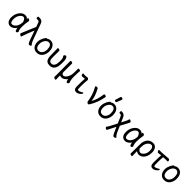

<svg xmlns="http://www.w3.org/2000/svg" viewBox="585 -2956 5329 5329"><g transform="rotate(45 3250.0 -291.5)"><path d="M195 24Q124 24 82.5 -28Q41 -80 41 -175Q41 -304 113 -398Q185 -492 273 -492Q355 -492 381 -443Q381 -445 382 -467.5Q383 -490 405 -490Q422 -490 441.5 -475Q461 -460 463 -442Q437 -322 437 -193Q437 -93 468 -37L471 -30Q471 -17 457 1Q443 19 422 19Q402 19 390.5 -4.5Q379 -28 373.5 -57.5Q368 -87 367 -87Q348 -45 298.5 -10.5Q249 24 195 24ZM194 -48Q234 -48 270 -77Q361 -150 366 -296Q366 -304 367 -311Q333 -422 273 -422Q223 -422 172 -354Q121 -286 121 -180Q121 -48 194 -48Z M931 19Q897 19 853 -104L758 -370Q723 -287 681.5 -178.5Q640 -70 634 -46Q628 -22 622.5 -5Q617 12 599 12Q583 12 561.5 -5.5Q540 -23 540 -36Q540 -46 548 -62.5Q556 -79 616 -226.5Q676 -374 721 -473L681 -584Q672 -614 661.5 -625.5Q651 -637 634.5 -640Q618 -643 578 -643Q550 -643 550 -678Q550 -720 579 -720Q639 -720 671.5 -709Q704 -698 720.5 -674.5Q737 -651 751 -613L923 -139Q948 -68 990 -25Q996 -23 996 -15Q995 -2 972.5 8.5Q950 19 931 19Z M1236 24Q1141 24 1089 -39Q1037 -102 1037 -207Q1037 -252 1050 -295.5Q1063 -339 1082 -375.5Q1101 -412 1121 -436Q1141 -460 1155 -460Q1172 -460 1173 -458Q1213 -492 1277 -492Q1386 -492 1439 -376Q1460 -322 1460 -245Q1460 -148 1405 -64Q1342 24 1236 24ZM1236 -49Q1318 -49 1362 -143Q1382 -188 1382 -245Q1382 -327 1354.5 -373.5Q1327 -420 1271 -420Q1206 -420 1161 -352.5Q1116 -285 1116 -208Q1116 -49 1236 -49Z M1740 24Q1673 24 1634 -3Q1564 -51 1564 -198L1558 -474Q1560 -490 1585 -490Q1602 -490 1622 -481Q1642 -472 1642 -456Q1641 -401 1641 -210Q1641 -151 1650 -115.5Q1659 -80 1679.5 -65.5Q1700 -51 1740 -51Q1798 -51 1829 -104.5Q1860 -158 1860 -242L1861 -306Q1861 -385 1819 -436L1818 -443Q1818 -456 1832.5 -474Q1847 -492 1869 -492Q1900 -492 1919.5 -446Q1939 -400 1939 -342L1937 -230Q1937 -117 1887.5 -46.5Q1838 24 1740 24Z M2124 186Q2108 186 2084.5 175.5Q2061 165 2058 148Q2060 110 2060 80Q2060 -397 2058 -474Q2060 -490 2085 -490Q2102 -490 2122 -481Q2142 -472 2142 -456Q2141 -388 2141 -123Q2143 -94 2159 -71Q2175 -48 2205 -48Q2238 -48 2272.5 -79.5Q2307 -111 2332 -168Q2357 -225 2361 -301Q2362 -318 2362 -475Q2362 -491 2390 -491Q2407 -491 2426.5 -482.5Q2446 -474 2446 -458Q2436 -383 2436 -237Q2436 -99 2470 -36L2471 -30Q2471 -17 2457 1Q2443 19 2422 19Q2392 19 2380 -30L2369 -78Q2359 -55 2312 -15.5Q2265 24 2205 24Q2149 24 2140 6Q2142 132 2144 173Q2144 186 2124 186Z M2787 24Q2731 24 2707 -9.5Q2683 -43 2683 -110Q2685 -357 2694 -410H2690Q2650 -404 2624.5 -404Q2599 -404 2586 -403Q2570 -403 2559.5 -424.5Q2549 -446 2549 -462Q2549 -485 2564 -485Q2602 -479 2613 -479Q2683 -479 2723 -489Q2746 -489 2766 -463Q2774 -453 2774 -439Q2760 -320 2760 -199Q2760 -75 2769 -61Q2774 -52 2797 -52Q2842 -52 2903 -92Q2921 -106 2932 -106Q2946 -106 2946 -89Q2946 -77 2932.5 -59Q2919 -41 2896.5 -22Q2874 -3 2843 10.5Q2812 24 2787 24Z M3249 24Q3236 24 3225 16Q3203 2 3196 -18Q3161 -265 3058 -438L3048 -460Q3048 -487 3095 -487Q3129 -487 3136 -468Q3245 -270 3259 -106Q3344 -243 3373 -476Q3379 -492 3401 -492Q3418 -492 3438 -482Q3458 -472 3458 -457Q3414 -206 3287 -2Q3271 24 3249 24Z M3736 24Q3641 24 3589 -39Q3537 -102 3537 -207Q3537 -252 3550 -295.5Q3563 -339 3582 -375.5Q3601 -412 3621 -436Q3641 -460 3655 -460Q3672 -460 3673 -458Q3713 -492 3777 -492Q3886 -492 3939 -376Q3960 -322 3960 -245Q3960 -148 3905 -64Q3842 24 3736 24ZM3736 -49Q3818 -49 3862 -143Q3882 -188 3882 -245Q3882 -327 3854.5 -373.5Q3827 -420 3771 -420Q3706 -420 3661 -352.5Q3616 -285 3616 -208Q3616 -49 3736 -49ZM3751 -561Q3735 -561 3718.5 -570Q3702 -579 3702 -590Q3702 -598 3704 -600L3753 -754Q3757 -770 3780 -770Q3799 -770 3817.5 -759Q3836 -748 3836 -732Q3836 -728 3773 -574Q3768 -561 3751 -561Z M4110 167Q4095 167 4075 148Q4055 129 4055 116Q4055 105 4071 87.5Q4087 70 4113 20L4216 -179L4136 -364Q4119 -408 4093 -414Q4080 -417 4055 -417Q4030 -417 4030 -455Q4030 -467 4036 -480.5Q4042 -494 4058 -494Q4088 -494 4120.5 -484Q4153 -474 4171.5 -452Q4190 -430 4205 -395L4261 -266L4329 -397Q4349 -438 4361 -484Q4364 -497 4382 -497Q4396 -497 4419 -479.5Q4442 -462 4442 -445Q4442 -439 4428 -413Q4417 -394 4302 -175L4384 15Q4411 76 4457 117Q4464 118 4464 130Q4463 144 4440.5 154Q4418 164 4399 164Q4367 164 4317 51Q4286 -18 4256 -88Q4174 67 4134 150Q4127 167 4110 167Z M4695 24Q4624 24 4582.5 -28Q4541 -80 4541 -175Q4541 -304 4613 -398Q4685 -492 4773 -492Q4855 -492 4881 -443Q4881 -445 4882 -467.5Q4883 -490 4905 -490Q4922 -490 4941.5 -475Q4961 -460 4963 -442Q4937 -322 4937 -193Q4937 -93 4968 -37L4971 -30Q4971 -17 4957 1Q4943 19 4922 19Q4902 19 4890.5 -4.5Q4879 -28 4873.5 -57.5Q4868 -87 4867 -87Q4848 -45 4798.5 -10.5Q4749 24 4695 24ZM4694 -48Q4734 -48 4770 -77Q4861 -150 4866 -296Q4866 -304 4867 -311Q4833 -422 4773 -422Q4723 -422 4672 -354Q4621 -286 4621 -180Q4621 -48 4694 -48Z M5115 187Q5098 187 5078 178Q5058 169 5058 153Q5058 141 5059 115Q5060 89 5061 -53.5Q5062 -196 5062 -223Q5062 -320 5117 -404Q5180 -492 5298 -492Q5371 -492 5416 -436.5Q5461 -381 5461 -278Q5461 -108 5354 -18Q5302 23 5237 23Q5203 23 5170 6L5137 -11Q5137 96 5139.5 125Q5142 154 5142 171Q5142 187 5115 187ZM5234 -47Q5278 -47 5329 -105Q5382 -169 5382 -276Q5382 -328 5369.5 -359.5Q5357 -391 5337.5 -405.5Q5318 -420 5298 -420Q5228 -420 5177 -341Q5153 -303 5143 -253Q5136 -210 5136 -109H5133Q5149 -109 5161 -89Q5187 -47 5234 -47Z M5787 24Q5731 24 5707 -9.5Q5683 -43 5683 -110Q5685 -343 5693 -404Q5649 -401 5623 -397Q5597 -393 5585 -392Q5568 -392 5554 -413.5Q5540 -435 5540 -454Q5540 -473 5557 -473L5634 -471Q5824 -481 5908 -491Q5925 -491 5938 -469.5Q5951 -448 5951 -431Q5951 -411 5934 -411L5869 -412Q5848 -412 5770 -407Q5759 -320 5759 -201Q5759 -75 5769 -61Q5774 -52 5797 -52Q5842 -52 5903 -92Q5921 -106 5932 -106Q5946 -106 5946 -89Q5946 -77 5932.5 -59Q5919 -41 5896.5 -22Q5874 -3 5843 10.5Q5812 24 5787 24Z M6236 24Q6141 24 6089 -39Q6037 -102 6037 -207Q6037 -252 6050 -295.5Q6063 -339 6082 -375.5Q6101 -412 6121 -436Q6141 -460 6155 -460Q6172 -460 6173 -458Q6213 -492 6277 -492Q6386 -492 6439 -376Q6460 -322 6460 -245Q6460 -148 6405 -64Q6342 24 6236 24ZM6236 -49Q6318 -49 6362 -143Q6382 -188 6382 -245Q6382 -327 6354.5 -373.5Q6327 -420 6271 -420Q6206 -420 6161 -352.5Q6116 -285 6116 -208Q6116 -49 6236 -49Z"/></g></svg>

Font: LXGW WenKai Mono Medium
Style: Regular
Weight: 500
Monospace: yes
Designer: LXGW / Fontworks Inc.
Foundry: LXGW / Fontworks Inc.
Version: Version 1.520; June 14, 2025